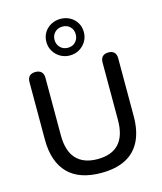

<svg xmlns="http://www.w3.org/2000/svg" viewBox="-142 -1096 1017 1208"><g transform="rotate(-15 366.5 -492.5)"><path d="M367 9Q296 9 242 -9.5Q188 -28 151.5 -65Q115 -102 96 -157Q77 -212 77 -284V-660Q77 -686 90.5 -699Q104 -712 129 -712Q154 -712 167.5 -699Q181 -686 181 -660V-286Q181 -183 228.5 -132Q276 -81 367 -81Q459 -81 506 -132Q553 -183 553 -286V-660Q553 -686 566.5 -699Q580 -712 604 -712Q629 -712 642 -699Q655 -686 655 -660V-284Q655 -188 622.5 -122.5Q590 -57 526 -24Q462 9 367 9ZM367 -756Q333 -756 305 -772.5Q277 -789 261 -816Q245 -843 245 -876Q245 -910 261 -936.5Q277 -963 305 -978.5Q333 -994 367 -994Q402 -994 429.5 -978.5Q457 -963 473 -936.5Q489 -910 489 -876Q489 -843 473 -816Q457 -789 429.5 -772.5Q402 -756 367 -756ZM367 -806Q398 -806 417 -826Q436 -846 436 -876Q436 -905 417 -924.5Q398 -944 367 -944Q337 -944 317.5 -924.5Q298 -905 298 -876Q298 -846 317.5 -826Q337 -806 367 -806Z"/></g></svg>

Font: Nunito SemiBold
Style: Regular
Weight: 600
Designer: Vernon Adams
Foundry: Vernon Adams
Version: Version 3.602